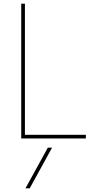

<svg xmlns="http://www.w3.org/2000/svg" viewBox="-20 -750 540 1040"><path d="M141 270H118L239 50H262ZM95 0V-730H115V-20H445V0Z"/></svg>

Font: M PLUS 1 Code Thin
Style: Regular
Weight: 250
Designer: Coji Morishita
Foundry: UNDERFOREST DESIGN
Version: Version 1.002